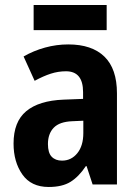

<svg xmlns="http://www.w3.org/2000/svg" viewBox="-20 -735 549 765"><path d="M252 -558Q346 -558 396 -509.5Q446 -461 446 -363V0H349L325 -73H322Q294 -31 261 -10.5Q228 10 174 10Q104 10 69 -40Q34 -90 34 -163Q34 -250 84.5 -292Q135 -334 233 -338L311 -341V-368Q311 -451 243 -451Q212 -451 182.5 -441.5Q153 -432 118 -413L74 -510Q114 -533 159.5 -545.5Q205 -558 252 -558ZM268 -252Q217 -250 194 -226Q171 -202 171 -161Q171 -126 186 -110.5Q201 -95 227 -95Q264 -95 288 -124.5Q312 -154 312 -205V-254ZM405 -715V-615H114V-715Z"/></svg>

Font: Noto Sans Kannada Condensed
Style: Bold
Weight: 700
Width: 3
Designer: Jelle Bosma - Monotype Design Team
Foundry: Monotype Imaging Inc.
Version: Version 2.005; ttfautohint (v1.8.4.7-5d5b)